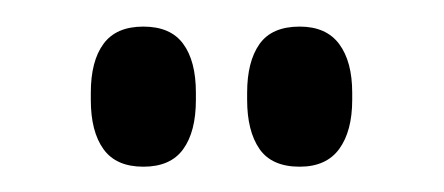

<svg xmlns="http://www.w3.org/2000/svg" viewBox="-20 -688 342 148"><path d="M90.5 -559.5Q69.5 -559.5 59.8 -573Q50 -586.5 50 -611V-616.5Q50 -641 59.8 -654.2Q69.5 -667.5 90.5 -667.5Q111.5 -667.5 121.2 -654.2Q131 -641 131 -616.5V-611Q131 -586.5 121.2 -573Q111.5 -559.5 90.5 -559.5ZM211 -559.5Q189.5 -559.5 180 -573.2Q170.5 -587 170.5 -611V-616.5Q170.5 -640.5 180 -654Q189.5 -667.5 211 -667.5Q231.5 -667.5 241.5 -654Q251.5 -640.5 251.5 -616.5V-611Q251.5 -587 241.5 -573.2Q231.5 -559.5 211 -559.5Z"/></svg>

Font: Anek Tamil Condensed Medium
Style: Regular
Weight: 500
Width: 3
Designer: Aadarsh Rajan (Tamil), Yesha Goshar (Latin)
Foundry: Ek Type
Version: Version 1.003